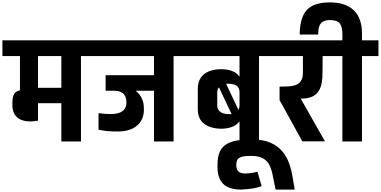

<svg xmlns="http://www.w3.org/2000/svg" viewBox="-56 -1176 3166 1596"><path d="M-36 -710V-841H749V-710H617V0H454V-318H260V-173Q196 -162 154.5 -170Q113 -178 89.5 -198Q66 -218 56.5 -244Q47 -270 47 -295V-314Q47 -362 56.5 -384Q66 -406 80.5 -414Q95 -422 110 -426V-710ZM260 -446H454V-710H260Z M1140 -258Q1138 -178 1081.5 -130.5Q1025 -83 921 -83Q878 -83 841.5 -86Q805 -89 763 -98V-235Q794 -231 821.5 -229.5Q849 -228 862 -228Q912 -228 941 -240.5Q970 -253 982.5 -274.5Q995 -296 995 -322Q995 -338 991.5 -355.5Q988 -373 977.5 -388Q967 -403 945 -412.5Q923 -422 886 -422H822V-551H1224V-710H677V-841H1524V-710H1387V0H1224V-422H1075V-419Q1104 -396 1123 -358Q1142 -320 1140 -258Z M2097 0H1935V-164H1931Q1916 -142 1891.5 -129.5Q1867 -117 1839 -111.5Q1811 -106 1786 -106Q1698 -106 1643 -145.5Q1588 -185 1588 -272V-434Q1588 -493 1613 -530Q1638 -567 1683 -584Q1728 -601 1786 -601Q1811 -601 1839 -595.5Q1867 -590 1891.5 -577.5Q1916 -565 1931 -542H1935V-710H1495V-841H2227V-710H2097ZM1750 -300Q1750 -275 1762.5 -259Q1775 -243 1796.5 -235Q1818 -227 1843 -227Q1850 -227 1856 -227Q1862 -227 1869 -228L1764 -450Q1757 -442 1753.5 -432Q1750 -422 1750 -408ZM1926 -262Q1930 -270 1932.5 -279Q1935 -288 1935 -300V-408Q1935 -435 1923.5 -450.5Q1912 -466 1891 -473Q1870 -480 1843 -480Q1839 -480 1834 -480Q1829 -480 1824 -479Z M2119 371Q2084 384 2046 390.5Q2008 397 1945 400Q1876 400 1832 376.5Q1788 353 1768.5 306.5Q1749 260 1752 193Q1752 125 1772 83.5Q1792 42 1829.5 20.5Q1867 -1 1918.5 -9Q1970 -17 2033 -17Q2130 -17 2192.5 10.5Q2255 38 2292 83.5Q2329 129 2348 184Q2367 239 2376 295.5Q2385 352 2394 400H2235Q2222 342 2213 291.5Q2204 241 2187 203Q2170 165 2135 143Q2100 121 2036 120Q1981 119 1953.5 127.5Q1926 136 1917 152.5Q1908 169 1908 193Q1908 222 1917.5 238Q1927 254 1945 260.5Q1963 267 1987 266Q2016 265 2040 261Q2064 257 2084 251Z M2457 -1 2268 -344V-456Q2303 -456 2337.5 -457.5Q2372 -459 2400 -468.5Q2428 -478 2445 -502Q2462 -526 2462 -571V-710H2194V-841H2735V-710H2626L2625 -574Q2625 -529 2618.5 -489.5Q2612 -450 2593.5 -420Q2575 -390 2539.5 -373Q2504 -356 2444 -356L2645 -1Z M2790 0V-710H2652V-841H2790V-888Q2790 -936 2779 -962.5Q2768 -989 2745 -999Q2722 -1009 2687 -1009Q2655 -1009 2633 -999Q2611 -989 2600 -963Q2589 -937 2589 -889H2435Q2436 -978 2460 -1037.5Q2484 -1097 2538.5 -1126.5Q2593 -1156 2685 -1156Q2755 -1156 2803 -1139Q2851 -1122 2881 -1094Q2911 -1066 2926.5 -1032.5Q2942 -999 2947.5 -965Q2953 -931 2953 -902V-841H3090V-710H2953V0Z"/></svg>

Font: Matangi Black
Style: Regular
Weight: 900
Designer: Prashant Pant
Foundry: The Graphic Ant
Version: Version 3.002